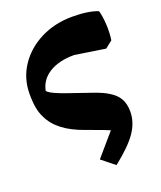

<svg xmlns="http://www.w3.org/2000/svg" viewBox="-129 -584 715 853"><g transform="rotate(-20 228.0 -157.5)"><path d="M274 186 213 137 318 15 334 44Q295 28 266 17Q237 6 195 -9Q76 -51 40 -129Q29 -150 24 -177.5Q19 -205 19 -242Q19 -316 58 -374.5Q97 -433 164 -467Q231 -501 314 -501Q391 -501 435 -483Q443 -455 445 -416Q447 -377 442 -343L408 -316L264 -338Q192 -338 146.5 -310Q101 -282 91 -231Q96 -225 108 -218Q120 -211 144 -201.5Q168 -192 210 -178Q257 -162 284 -152.5Q311 -143 326.5 -136Q342 -129 353 -122Q385 -103 399 -78Q413 -53 413 -17Q413 33 381.5 79.5Q350 126 274 186Z"/></g></svg>

Font: Eczar
Style: Bold
Weight: 700
Designer: Vaibhav Singh
Foundry: Rosetta Type Foundry
Version: Version 2.000